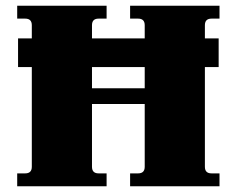

<svg xmlns="http://www.w3.org/2000/svg" viewBox="-20 -650 826 670"><path d="M40 0V-45H68Q91 -45 91 -68V-416H43V-516H91V-562Q91 -585 68 -585H40V-630H352V-585H324Q301 -585 301 -562V-516H485V-562Q485 -585 462 -585H434V-630H746V-585H718Q695 -585 695 -562V-516H743V-416H695V-68Q695 -45 718 -45H746V0H434V-45H462Q485 -45 485 -68V-287H301V-68Q301 -45 324 -45H352V0ZM301 -342H485V-416H301Z"/></svg>

Font: Arapey Black
Style: Regular
Weight: 900
Designer: Eduardo Rodriguez Tunni
Foundry: Eduardo Rodriguez Tunni
Version: Version 4.000